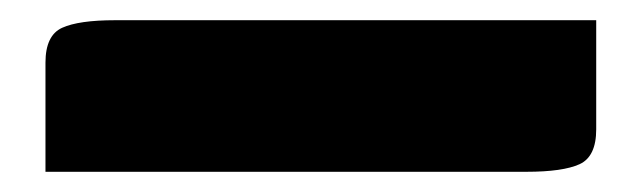

<svg xmlns="http://www.w3.org/2000/svg" viewBox="-20 -35 635 190"><path d="M25 135V27Q25 0 41.5 -7.5Q58 -15 94 -15H570V93Q570 120 553.5 127.5Q537 135 501 135Z"/></svg>

Font: Myanmar Thuriya
Style: Regular
Weight: 400
Designer: Danh Hong
Foundry: Google Inc.
Version: Version 2.00 November 23, 2015